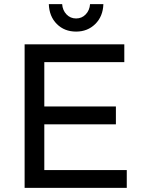

<svg xmlns="http://www.w3.org/2000/svg" viewBox="-20 -916 693 936"><path d="M100 -700H586V-613H196V-397H545V-310H196V-87H598V0H100ZM351 -826Q379 -826 398 -846Q417 -866 419 -896H484Q482 -836 444.5 -799Q407 -762 351 -762Q294 -762 257 -799Q220 -836 218 -896H283Q285 -866 304 -846Q323 -826 351 -826Z"/></svg>

Font: Montserrat
Style: Regular
Weight: 400
Designer: Julieta Ulanovsky
Foundry: Julieta Ulanovsky
Version: Version 6.001